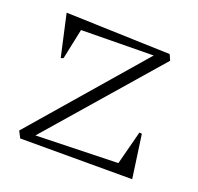

<svg xmlns="http://www.w3.org/2000/svg" viewBox="-83 -503 612 593"><g transform="rotate(20 223.0 -207.0)"><path d="M27.8 -22 338.9 -381.8 101.1 -378.9 80.1 -278.8 71.8 -275.9 41 -414.1 383.8 -402.8 392.1 -383.8 80.1 -24.9 350.1 -32.2 378.9 -143.1 387.2 -142.1 407.2 0H39.1Z"/></g></svg>

Font: Halibut Thin
Style: Regular
Weight: 250
Designer: Matteo Maggi
Foundry: Collletttivo
Version: Version 3.080 | FøM Fix